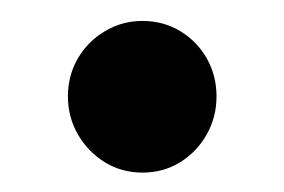

<svg xmlns="http://www.w3.org/2000/svg" viewBox="-20 -160 278 188"><path d="M119.5 9Q99 9 82.5 -1.2Q66 -11.5 56.2 -28.5Q46.5 -45.5 46.5 -65.5Q46.5 -86 56.2 -102.8Q66 -119.5 82.8 -129.5Q99.5 -139.5 119.5 -139.5Q140 -139.5 156.5 -129.5Q173 -119.5 182.5 -102.8Q192 -86 192 -65.5Q192 -45.5 182.5 -28.5Q173 -11.5 156.5 -1.2Q140 9 119.5 9Z"/></svg>

Font: Fraunces 24pt
Style: Regular
Weight: 400
Version: Version 1.000;[b76b70a41]